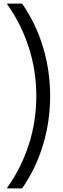

<svg xmlns="http://www.w3.org/2000/svg" viewBox="-20 -888 348 1068"><path d="M20 160V156Q98 47 140 -83Q182 -213 182 -354Q182 -494 140 -624.5Q98 -755 20 -864V-868H103Q180 -757 219.5 -625.5Q259 -494 259 -354Q259 -214 219.5 -82.5Q180 49 103 160Z"/></svg>

Font: Encode Sans Wide
Style: Regular
Weight: 400
Designer: Pablo Impallari, Andres Torresi
Foundry: Pablo Impallari, Andres Torresi
Version: Version 1.000; ttfautohint (v1.00) -l 8 -r 50 -G 200 -x 14 -